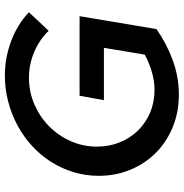

<svg xmlns="http://www.w3.org/2000/svg" viewBox="-3 -744 755 789"><g transform="rotate(-90 374.5 -349.5)"><path d="M459.5 -707Q497 -707 533.2 -700Q569.5 -693 602.8 -680.2Q636 -667.5 665.5 -649.2Q695 -631 718.5 -608L642.5 -527Q624.5 -546 602.2 -561Q580 -576 555.2 -586.5Q530.5 -597 503.8 -602.5Q477 -608 449.5 -608Q392 -608 340.8 -586Q289.5 -564 250.8 -526Q212 -488 189.2 -437Q166.5 -386 166.5 -328Q166.5 -278 184 -235Q201.5 -192 232.5 -160.2Q263.5 -128.5 306.2 -110.2Q349 -92 399.5 -92Q435 -92 471.8 -102.5Q508.5 -113 544.5 -132L572.5 -300H357.5L375.5 -400H702.5L649.5 -84Q590.5 -42.5 521.8 -17.2Q453 8 380.5 8Q308 8 246.5 -17.2Q185 -42.5 140.8 -86.8Q96.5 -131 71.5 -191.2Q46.5 -251.5 46.5 -321Q46.5 -375 61.5 -424.2Q76.5 -473.5 103.5 -516.5Q130.5 -559.5 168.5 -594.5Q206.5 -629.5 252.5 -654.5Q298.5 -679.5 351 -693.2Q403.5 -707 459.5 -707Z"/></g></svg>

Font: Argentum Sans
Style: Italic
Weight: 400
Italic angle: -11.3099°
Designer: Julieta Ulanovsky, Owen Earl, Rasmus Andersson, Cristiano Sobral
Foundry: The Argentum Sans Project Authors
Version: Version 3.131; ttfautohint (v1.8.4.7-5d5b-dirty)